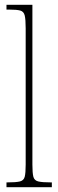

<svg xmlns="http://www.w3.org/2000/svg" viewBox="-20 -780 243 800"><path d="M7 0V-20H10Q47 -20 63 -24Q79 -28 83 -43.5Q87 -59 87 -94V-662Q87 -699 83 -715.5Q79 -732 64.5 -736Q50 -740 20 -740H7V-760H115V-94Q115 -59 119 -43.5Q123 -28 139.5 -24Q156 -20 192 -20H196V0Z"/></svg>

Font: Noto Serif Tamil ExtraCondensed Thin
Style: Italic
Weight: 100
Width: 2
Italic angle: -12°
Designer: Indian Type Foundry, Tom Grace, and the Monotype Design Team
Foundry: Monotype Imaging Inc.
Version: Version 2.003; ttfautohint (v1.8.4.7-5d5b)